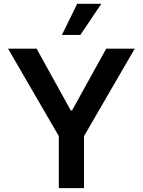

<svg xmlns="http://www.w3.org/2000/svg" viewBox="-20 -981 745 1001"><path d="M22 -727.3H170.8L348.7 -405.5H355.8L533.7 -727.3H682.5L418 -271.3V0H286.6V-271.3ZM302.9 -799 382.5 -961.3H508.2L399.1 -799Z"/></svg>

Font: InterMG SemiBold
Style: Regular
Weight: 600
Designer: Rasmus Andersson
Foundry: rsms
Version: Version 3.019;December 26, 2023;FontCreator 15.0.0.2955 64-b